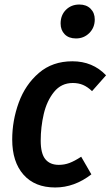

<svg xmlns="http://www.w3.org/2000/svg" viewBox="-20 -814 489 849"><path d="M449 -481 387 -411Q367 -430 347 -438.5Q327 -447 302 -447Q251 -447 219 -407.5Q187 -368 173.5 -310Q160 -252 160 -192Q160 -135 180.5 -110Q201 -85 240 -85Q265 -85 287.5 -93.5Q310 -102 339 -121L384 -43Q309 15 224 15Q134 15 84 -41.5Q34 -98 34 -197Q34 -281 63 -360.5Q92 -440 152 -491.5Q212 -543 300 -543Q390 -543 449 -481ZM248 -710Q248 -747 271.5 -770.5Q295 -794 331 -794Q362 -794 380.5 -775.5Q399 -757 399 -728Q399 -692 375 -668Q351 -644 316 -644Q284 -644 266 -662.5Q248 -681 248 -710Z"/></svg>

Font: Fira Sans Condensed Medium
Style: Italic
Weight: 500
Width: 3
Italic angle: -8°
Designer: bBox Type GmbH & Carrois Corporate GbR & Edenspiekermann AG
Foundry: bBox Type GmbH & Carrois Corporate GbR & Edenspiekermann AG
Version: Version 4.301